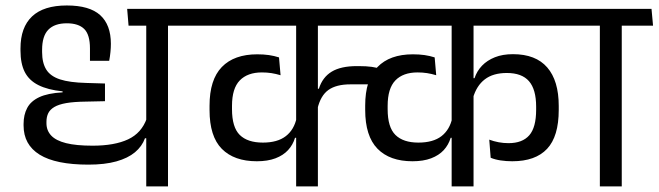

<svg xmlns="http://www.w3.org/2000/svg" viewBox="-20 -664 2346 684"><path d="M578.5 -593.5H501V0H578.5ZM449.5 -572.5H690.5L685 -632.5H444ZM438 -572.5H639.5L634.5 -632.5H433ZM64 -222.5V-217Q64 -148.5 121.2 -113Q178.5 -77.5 295 -77.5Q353.5 -77.5 394.5 -89Q435.5 -100.5 460.8 -121.5Q486 -142.5 496.5 -171.5H506L503 -242.5Q484.5 -190 436.2 -167.5Q388 -145 310 -145Q251.5 -145 215.5 -154Q179.5 -163 162.5 -181Q145.5 -199 145.5 -225V-230Q145.5 -247.5 151.8 -260.5Q158 -273.5 173.5 -282.8Q189 -292 216.2 -296.8Q243.5 -301.5 286 -302L354 -303.5V-366.5L287.5 -368.5Q228 -370 193.8 -381.2Q159.5 -392.5 144.8 -416.2Q130 -440 130 -478.5V-486.5Q130 -535.5 152.2 -558.2Q174.5 -581 218 -581Q259.5 -581 280 -560.8Q300.5 -540.5 300.5 -491.5V-447.5H369Q372 -463 373.5 -478.8Q375 -494.5 375 -508Q375 -575.5 337 -610Q299 -644.5 218 -644.5Q135.5 -644.5 94.2 -605.5Q53 -566.5 53 -491.5V-483.5Q53 -437.5 68.2 -407.5Q83.5 -377.5 116.8 -360.8Q150 -344 203 -338.5V-335Q150 -332 119.8 -317.8Q89.5 -303.5 76.8 -279.2Q64 -255 64 -222.5Z M1109 -348 1111 -276.5Q1122 -323.5 1150 -343.5Q1178 -363.5 1228.5 -363.5H1338.5V-418Q1323.5 -423 1304.5 -425.8Q1285.5 -428.5 1258 -428.5H1251Q1194.5 -428.5 1161.8 -408.8Q1129 -389 1116 -348ZM1210.5 -572.5H2045L2039.5 -632.5H1205ZM1281 -272.5Q1281 -179 1324.8 -134.2Q1368.5 -89.5 1449.5 -89.5Q1488 -89.5 1515.8 -100Q1543.5 -110.5 1560.8 -129.2Q1578 -148 1585.5 -173H1595.5L1591.5 -245Q1582.5 -202 1552.8 -179Q1523 -156 1470.5 -156Q1416.5 -156 1388.8 -183.2Q1361 -210.5 1361 -275V-287Q1361 -349 1388.5 -377.5Q1416 -406 1467.5 -406Q1485.5 -406 1501.5 -403.5Q1517.5 -401 1534 -396L1528.5 -459.5Q1511.5 -465 1492.5 -467.8Q1473.5 -470.5 1451 -470.5Q1368.5 -470.5 1324.8 -425.2Q1281 -380 1281 -288ZM1970.5 -286.5Q1970.5 -376.5 1929.5 -423.8Q1888.5 -471 1807.5 -471Q1770.5 -471 1743 -460Q1715.5 -449 1697.2 -430Q1679 -411 1670.5 -385.5H1661.5L1665 -315Q1677.5 -358.5 1707 -381.2Q1736.5 -404 1785.5 -404Q1839 -404 1864.5 -374.8Q1890 -345.5 1890 -284V-273Q1890 -210 1865.5 -182Q1841 -154 1791.5 -154Q1774 -154 1756.5 -157.2Q1739 -160.5 1723 -166.5L1728 -102Q1743.5 -95.5 1763.5 -92.5Q1783.5 -89.5 1805 -89.5Q1887.5 -89.5 1929 -133.8Q1970.5 -178 1970.5 -272.5ZM1667 -593.5H1589V0H1667ZM656.5 -572.5H1244L1239 -632.5H651ZM1035 0H1112.5V-595H1035ZM726.5 -272Q726.5 -178 770.2 -133.8Q814 -89.5 895 -89.5Q933.5 -89.5 961.2 -100Q989 -110.5 1006.2 -129.2Q1023.5 -148 1031 -173H1041L1037 -245Q1028 -202 998.2 -179Q968.5 -156 916.5 -156Q862 -156 834.2 -183.2Q806.5 -210.5 806.5 -275V-287Q806.5 -349 834.2 -377.5Q862 -406 913 -406Q931 -406 947 -403.5Q963 -401 979.5 -396L974 -459.5Q957 -465 938 -467.8Q919 -470.5 896.5 -470.5Q814 -470.5 770.2 -425.2Q726.5 -380 726.5 -287.5Z M2195 0V-593.5H2117V0ZM2306.5 -572.5 2301 -632.5H2005L2011.5 -572.5Z"/></svg>

Font: Anek Devanagari
Style: Regular
Weight: 400
Designer: Kailash Malviya (Devanagari) & Yesha Goshar (Latin)
Foundry: Ek Type
Version: Version 1.003